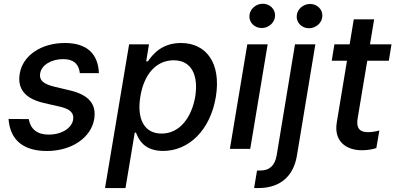

<svg xmlns="http://www.w3.org/2000/svg" viewBox="-20 -777 2063 1002"><path d="M396.7 -395.2H496.1C492.2 -497.9 431.8 -552.6 318.5 -552.6C196.4 -552.6 99.1 -488.6 83.1 -393.1C69.6 -314.6 109.4 -262.8 208.1 -239.7L296.2 -219.5C347.7 -207 367.2 -185.7 361.5 -152C354.8 -109 302.2 -74.2 233.3 -74.6C175.1 -74.6 139.6 -101.9 130 -155.5L24.5 -156.2C33 -43.7 104.4 11 224.8 11C353.3 11 455.3 -57.9 471.6 -155.5C484.4 -234 442.5 -282 345.9 -305L262.1 -324.9C204.9 -339.1 183.6 -359 189.6 -394.2C196.4 -437.5 247.9 -468.4 308.9 -468.4C371.4 -468.4 392.4 -435.4 396.7 -395.2Z M528.1 204.5H634.9L683.2 -84.9H689.6C703.1 -50.1 731.5 10.7 831.3 10.7C963.4 10.7 1077.1 -95.2 1106.5 -271.7C1135.3 -448.5 1055.8 -552.6 924.4 -552.6C822.4 -552.6 775.6 -490.8 751.8 -457H742.9L757.5 -545.5H653.8ZM712.4 -272.7C730.5 -386.7 793.3 -462.4 886.4 -462.4C981.9 -462.4 1016 -381 998.9 -272.7C980.1 -163.4 917.6 -79.9 823.2 -79.9C731.5 -79.9 693.5 -158 712.4 -272.7Z M1179.7 0H1285.9L1376.8 -545.5H1270.6ZM1281.6 -693.9C1279.8 -659.1 1308.9 -630.7 1345.5 -630.7C1382.5 -630.7 1414.1 -659.1 1415.5 -693.9C1417.3 -729 1388.1 -757.5 1351.6 -757.5C1314.6 -757.5 1283 -729 1281.6 -693.9Z M1519.5 -545.5 1423.7 34.8C1414.4 85.2 1388.5 112.9 1338.4 112.9H1321.4L1306.1 204.2C1313.6 204.5 1320.3 204.5 1327.4 204.5C1440.3 204.5 1511 144.9 1529.5 35.5L1625.7 -545.5ZM1528.4 -692.8C1526.6 -658 1555.8 -629.6 1592.3 -629.6C1629.3 -629.6 1660.9 -658 1662.3 -692.8C1664.1 -728 1634.9 -756.4 1598.4 -756.4C1561.4 -756.4 1529.8 -728 1528.4 -692.8Z M2023.1 -545.5H1910.9L1932.5 -676.1H1826.3L1804.7 -545.5H1725.1L1711.3 -460.2H1790.8L1737.6 -138.1C1720.9 -39.4 1787.6 8.5 1871.8 7.1C1905.9 6.7 1929.7 0.4 1943.9 -4.3L1959.9 -95.9C1936.1 -89.8 1917.6 -87.4 1900.6 -87.4C1866.1 -87.4 1836.6 -98.7 1846.6 -160.2L1896.7 -460.2H2009.2Z"/></svg>

Font: Margiela Sans Medium
Style: Italic
Weight: 500
Italic angle: -9.39999°
Designer: Stefan Endress, Andreas Faust
Version: Version 1.100;FEAKit 1.0